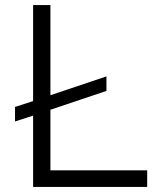

<svg xmlns="http://www.w3.org/2000/svg" viewBox="-20 -734 612 754"><path d="M110 0V-280L39 -257V-314L110 -337V-714H178V-360L398 -434V-377L178 -303V-65H558V0Z"/></svg>

Font: Josefin Sans
Style: Regular
Weight: 400
Designer: Santiago Orozco
Foundry: Typemade
Version: Version 1.0